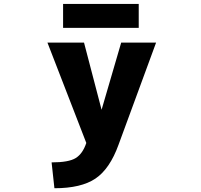

<svg xmlns="http://www.w3.org/2000/svg" viewBox="-20 -745 1040 994"><path d="M261.7 229.5 247.1 95.7Q335.9 95.7 372.1 73.2Q408.2 50.8 426.8 -4.9L225.6 -524.4H415L505.9 -176.8L607.4 -524.4H788.1L593.8 3.9Q548.8 128.9 474.6 179.2Q400.4 229.5 261.7 229.5ZM306.6 -600.6V-724.6H698.2V-600.6Z"/></svg>

Font: Gen Shin Gothic Monospace Heavy
Style: Bold
Weight: 800
Designer: [Source Han Sans]
Ryoko NISHIZUKA  (kana & ideographs); Paul D. Hunt (Latin, Greek & Cyrillic); Wenlong ZHANG  (bopomofo
Version: Version 1.002.20150607